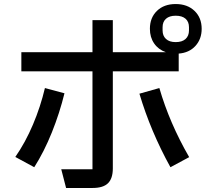

<svg xmlns="http://www.w3.org/2000/svg" viewBox="-20 -894 1040 953"><path d="M981 -751Q981 -700 950 -666Q919 -632 867 -628V-540H540V-58Q540 -8 516 15.5Q492 39 440 39H308L284 -54H439V-540H86V-635H439V-794H540V-635H803Q766 -648 745 -678.5Q724 -709 724 -751Q724 -806 759 -840Q794 -874 852 -874Q910 -874 945.5 -840Q981 -806 981 -751ZM918 -759Q918 -786 901 -801Q884 -816 852 -816Q821 -816 804 -801Q787 -786 787 -759V-743Q787 -716 804 -700.5Q821 -685 852 -685Q884 -685 901 -700.5Q918 -716 918 -743ZM300 -431Q276 -333 237.5 -237Q199 -141 150 -64L56 -115Q106 -187 143.5 -275.5Q181 -364 203 -457ZM771 -457Q821 -284 919 -114L826 -64Q728 -241 672 -429Z"/></svg>

Font: IBM Plex Sans JP Medium
Style: Regular
Weight: 500
Designer: Mike Abbink; Paul van der Laan; Pieter van Rosmalen; Wujin Sim; Yejin Wi; Jinhee Kim; Boomi Park; Yona Kim; Kichan Ma
Foundry: Sandoll Inc.
Version: Version 1.001